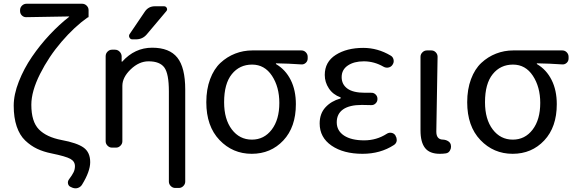

<svg xmlns="http://www.w3.org/2000/svg" viewBox="-20 -814 3090 1032"><path d="M420.9 178.7Q413.1 191.4 398.4 196.3Q392.6 198.2 385.7 198.2Q377.9 198.2 370.1 195.3L361.3 191.4Q348.6 186.5 345.7 173.8Q342.8 161.1 350.6 150.4Q368.2 127 375.5 111.8Q382.8 96.7 382.8 79.1Q382.8 53.7 358.4 40Q334 26.4 257.8 10.7Q213.9 2 179.7 -14.2Q145.5 -30.3 115.7 -58.6Q85.9 -86.9 69.8 -134.3Q53.7 -181.6 53.7 -246.1Q53.7 -305.7 81.1 -375.5Q108.4 -445.3 151.9 -508.8Q195.3 -572.3 247.1 -627.4Q298.8 -682.6 351.6 -723.6Q352.5 -723.6 352.1 -724.6Q351.6 -725.6 350.6 -725.6Q165 -722.7 123 -721.7Q108.4 -720.7 98.1 -730.5Q87.9 -740.2 87.9 -754.9V-759.8Q87.9 -773.4 98.1 -783.7Q108.4 -793.9 123 -793.9H420.9Q435.5 -793.9 445.8 -783.7Q456.1 -773.4 456.1 -759.8V-724.6Q456.1 -719.7 451.2 -719.7Q451.2 -719.7 450.2 -719.7Q379.9 -669.9 311 -589.8Q242.2 -509.8 195.3 -416.5Q148.4 -323.2 148.4 -251Q148.4 -160.2 189 -118.7Q229.5 -77.1 310.5 -61.5Q394.5 -45.9 429.7 -20.5Q464.8 4.9 464.8 57.6Q464.8 107.4 420.9 178.7Z M758.8 -752Q778.3 -780.3 812.5 -780.3H861.3Q872.1 -780.3 876.5 -771Q880.9 -761.7 874 -753.9L768.6 -628.9Q746.1 -602.5 710.9 -602.5H691.4Q680.7 -602.5 675.8 -612.3Q670.9 -622.1 676.8 -630.9ZM797.9 -557.6Q890.6 -557.6 933.1 -504.4Q975.6 -451.2 975.6 -333V162.1Q975.6 175.8 965.3 186Q955.1 196.3 941.4 196.3H921.9Q908.2 196.3 897.9 186Q887.7 175.8 887.7 162.1V-323.2Q887.7 -418 863.3 -451.2Q838.9 -484.4 778.3 -484.4Q727.5 -484.4 682.6 -441.4Q637.7 -398.4 637.7 -352.5V-54.7Q637.7 -41 627.4 -30.8Q617.2 -20.5 603.5 -20.5H582Q568.4 -20.5 558.1 -30.8Q547.9 -41 547.9 -54.7V-511.7Q547.9 -526.4 558.1 -536.6Q568.4 -546.9 582 -546.9H597.7Q612.3 -546.9 622.6 -536.6Q632.8 -526.4 633.8 -512.7V-484.4Q633.8 -482.4 634.8 -482.4Q635.7 -482.4 636.7 -482.4Q704.1 -557.6 797.9 -557.6Z M1333 12.7Q1230.5 12.7 1159.7 -61.5Q1088.9 -135.7 1088.9 -264.6Q1088.9 -334 1109.4 -388.7Q1129.9 -443.4 1165 -476.1Q1200.2 -508.8 1244.1 -525.9Q1288.1 -543 1336.9 -543H1599.6Q1614.3 -543 1624 -532.7Q1633.8 -522.5 1633.8 -508.8V-500Q1633.8 -485.4 1623.5 -476.1Q1613.3 -466.8 1599.6 -467.8Q1529.3 -472.7 1464.8 -473.6Q1462.9 -473.6 1462.9 -471.7Q1462.9 -469.7 1464.8 -468.8Q1514.6 -439.5 1542.5 -384.3Q1570.3 -329.1 1570.3 -253.9Q1570.3 -130.9 1502.9 -59.1Q1435.5 12.7 1333 12.7ZM1334 -63.5Q1399.4 -63.5 1440.4 -117.2Q1481.4 -170.9 1481.4 -260.7Q1481.4 -346.7 1441.9 -406.7Q1402.3 -466.8 1335 -466.8Q1267.6 -466.8 1226.1 -415.5Q1184.6 -364.3 1184.6 -264.6Q1184.6 -172.9 1226.1 -118.2Q1267.6 -63.5 1334 -63.5Z M1928.7 12.7Q1826.2 12.7 1762.2 -31.2Q1698.2 -75.2 1698.2 -150.4Q1698.2 -203.1 1729 -236.8Q1759.8 -270.5 1808.6 -284.2Q1811.5 -285.2 1811.5 -287.6Q1811.5 -290 1809.6 -291Q1769.5 -305.7 1747.6 -338.9Q1725.6 -372.1 1725.6 -411.1Q1725.6 -481.4 1784.7 -519Q1843.8 -556.6 1932.6 -556.6Q2009.8 -556.6 2079.1 -515.6Q2091.8 -508.8 2095.2 -494.1Q2098.6 -479.5 2090.8 -467.8L2089.8 -465.8Q2082 -454.1 2068.4 -451.2Q2054.7 -448.2 2042 -455.1Q1991.2 -484.4 1935.5 -484.4Q1882.8 -484.4 1849.6 -461.9Q1816.4 -439.5 1816.4 -399.4Q1816.4 -360.4 1847.2 -337.9Q1877.9 -315.4 1941.4 -315.4Q1957 -315.4 1973.6 -315.4Q1988.3 -316.4 1998.5 -306.6Q2008.8 -296.9 2008.8 -283.2V-281.2Q2008.8 -267.6 1998.5 -257.8Q1988.3 -248 1973.6 -249Q1948.2 -250 1924.8 -250Q1858.4 -250 1824.2 -226.1Q1790 -202.1 1790 -156.7Q1790 -111.3 1829.1 -85.4Q1868.2 -59.6 1937.5 -59.6Q2003.9 -59.6 2058.6 -94.7Q2070.3 -102.5 2084 -100.1Q2097.7 -97.7 2105.5 -85.9L2106.4 -83Q2112.3 -74.2 2112.3 -63.5Q2112.3 -59.6 2112.3 -56.6Q2109.4 -42 2096.7 -34.2Q2024.4 12.7 1928.7 12.7Z M2343.8 12.7Q2289.1 12.7 2264.6 -18.6Q2240.2 -49.8 2240.2 -113.3V-508.8Q2240.2 -522.5 2250.5 -532.7Q2260.7 -543 2275.4 -543H2297.9Q2312.5 -543 2322.3 -532.7Q2332 -522.5 2332 -508.8Q2325.2 -110.4 2325.2 -106.4Q2325.2 -63.5 2362.3 -63.5Q2377 -62.5 2388.7 -55.2Q2400.4 -47.9 2403.3 -35.2V-34.2Q2404.3 -29.3 2404.3 -25.4Q2404.3 -14.6 2398.4 -4.9Q2391.6 7.8 2377 10.3Q2362.3 12.7 2343.8 12.7Z M2735.4 12.7Q2632.8 12.7 2562 -61.5Q2491.2 -135.7 2491.2 -264.6Q2491.2 -334 2511.7 -388.7Q2532.2 -443.4 2567.4 -476.1Q2602.5 -508.8 2646.5 -525.9Q2690.4 -543 2739.3 -543H3002Q3016.6 -543 3026.4 -532.7Q3036.1 -522.5 3036.1 -508.8V-500Q3036.1 -485.4 3025.9 -476.1Q3015.6 -466.8 3002 -467.8Q2931.6 -472.7 2867.2 -473.6Q2865.2 -473.6 2865.2 -471.7Q2865.2 -469.7 2867.2 -468.8Q2917 -439.5 2944.8 -384.3Q2972.7 -329.1 2972.7 -253.9Q2972.7 -130.9 2905.3 -59.1Q2837.9 12.7 2735.4 12.7ZM2736.3 -63.5Q2801.8 -63.5 2842.8 -117.2Q2883.8 -170.9 2883.8 -260.7Q2883.8 -346.7 2844.2 -406.7Q2804.7 -466.8 2737.3 -466.8Q2669.9 -466.8 2628.4 -415.5Q2586.9 -364.3 2586.9 -264.6Q2586.9 -172.9 2628.4 -118.2Q2669.9 -63.5 2736.3 -63.5Z"/></svg>

Font: Gen Jyuu GothicL Regular
Style: Regular
Weight: 400
Designer: [Source Han Sans]
Ryoko NISHIZUKA  (kana & ideographs); Paul D. Hunt (Latin, Greek & Cyrillic); Wenlong ZHANG  (bopomofo
Version: Version 1.002.20150607